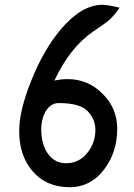

<svg xmlns="http://www.w3.org/2000/svg" viewBox="-20 -735 560 801"><path d="M60 -188Q60 -272 109 -395Q161 -527 235 -614Q321 -715 408 -715Q428 -715 479 -703Q456 -668 429 -646Q421 -639 368 -603Q271 -536 207 -399Q236 -405 262 -405Q347 -405 408 -344Q469 -283 469 -198Q469 -103 418 -33Q361 46 270 46Q172 46 114 -23Q60 -88 60 -188ZM225 -305Q189 -305 168 -266Q152 -235 152 -196Q152 -140 175 -101Q204 -54 256 -54Q310 -54 345 -98Q378 -139 378 -194Q378 -236 346.5 -270.5Q315 -305 225 -305Z"/></svg>

Font: Wortlaut AH
Style: SemiBold
Weight: 600
Designer: Andreas Höfeld
Foundry: Fontgrube AH
Version: Version 2.59